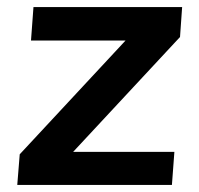

<svg xmlns="http://www.w3.org/2000/svg" viewBox="-20 -525 565 545"><path d="M29 0 36 -87 368 -444 378 -410H68L75 -505H497L491 -420L157 -61L149 -94H475L468 0Z"/></svg>

Font: Muli
Style: Bold Italic
Weight: 700
Italic angle: -4.541°
Designer: Vernon Adams
Foundry: Vernon Adams
Version: Version 2.100; ttfautohint (v1.8.1.43-b0c9)